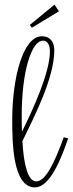

<svg xmlns="http://www.w3.org/2000/svg" viewBox="-20 -833 315 831"><path d="M215 -615C215 -648 200 -676 161 -676C79 -676 33 -494 33 -316C33 -220 34 -22 131 -22C196 -22 244 -144 275 -234L256 -239C214 -123 176 -48 137 -48C102 -48 83 -115 77 -222C122 -316 215 -492 215 -615ZM74 -334C74 -522 116 -657 166 -657C191 -657 196 -629 196 -610C196 -520 124 -361 75 -263C74 -285 74 -309 74 -334ZM216 -813 109 -725 118 -713 235 -784Z"/></svg>

Font: Clicker Script
Style: Regular
Weight: 400
Designer: Astigmatic (AOETI)
Foundry: Astigmatic (AOETI)
Version: Version 1.000